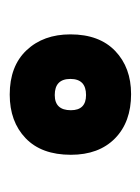

<svg xmlns="http://www.w3.org/2000/svg" viewBox="34 -770 296 405"><g transform="rotate(90 182.5 -567.0)"><path d="M52 -567Q52 -628 87 -661.5Q122 -695 178 -695Q237 -695 271.5 -661Q306 -627 306 -568Q306 -506 271 -472.5Q236 -439 179 -439Q119 -439 85.5 -474.5Q52 -510 52 -567ZM180 -534Q212 -534 212 -568Q212 -600 180 -600Q146 -600 146 -567Q146 -534 180 -534Z"/></g></svg>

Font: Coval
Style: Heavy
Weight: 900
Foundry: Context Ltd
Version: Version 001.000